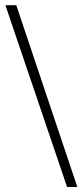

<svg xmlns="http://www.w3.org/2000/svg" viewBox="-20 -715 322 749"><path d="M241.7 14.6 1 -694.8H43.5L281.7 14.6Z"/></svg>

Font: Doulos SIL Viet
Style: Regular
Weight: 400
Designer: Walt Agee, Victor Gaultney, Peter Martin, Debbi Hosken, Becca Hirsbrunner
Foundry: SIL International
Version: Version 5.000